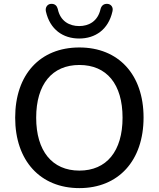

<svg xmlns="http://www.w3.org/2000/svg" viewBox="-20 -958 815 987"><path d="M387 -760C470 -760 537 -806 558 -899C564 -921 550 -937 533 -938C512 -940 501 -927 497 -912C483 -848 436 -824 387 -824C338 -824 290 -848 277 -912C273 -927 263 -940 241 -938C225 -937 211 -921 216 -899C237 -806 304 -760 387 -760ZM388 9C589 9 718 -132 718 -354C718 -575 589 -714 388 -714C186 -714 58 -575 58 -353C58 -132 187 9 388 9ZM388 -81C248 -81 166 -182 166 -353C166 -525 248 -624 388 -624C529 -624 610 -525 610 -353C610 -181 528 -81 388 -81Z"/></svg>

Font: Nunito SemiBold
Style: Regular
Weight: 600
Designer: Vernon Adams
Foundry: Vernon Adams
Version: Version 3.602